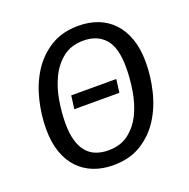

<svg xmlns="http://www.w3.org/2000/svg" viewBox="-127 -823 942 957"><g transform="rotate(-20 344.0 -344.5)"><path d="M466 -317H227L236 -387H475ZM642 -416Q642 -341 623.5 -264.5Q605 -188 566 -126.5Q527 -65 465 -26.5Q403 12 316 12Q259 12 212.5 -6Q166 -24 132 -59.5Q98 -95 79.5 -148Q61 -201 61 -271Q61 -346 79.5 -422.5Q98 -499 137 -561Q176 -623 238 -662Q300 -701 387 -701Q444 -701 490.5 -683Q537 -665 571 -629Q605 -593 623.5 -539.5Q642 -486 642 -416ZM317 -66Q384 -66 427.5 -100.5Q471 -135 496 -188Q521 -241 531 -304.5Q541 -368 541 -425Q541 -531 499.5 -577Q458 -623 386 -623Q320 -623 276.5 -588.5Q233 -554 207.5 -501Q182 -448 171.5 -385Q161 -322 161 -266Q161 -212 172 -174Q183 -136 203.5 -112Q224 -88 253 -77Q282 -66 317 -66Z"/></g></svg>

Font: Yekcdsyqcyvpieeyorgstswgcgt
Style: Regular
Weight: 400
Italic angle: -8°
Designer: Carrois Corporate & Edenspiekermann
Foundry: Carrois Corporate GbR & Edenspiekermann AG
Version: Version 2.001